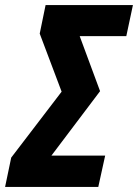

<svg xmlns="http://www.w3.org/2000/svg" viewBox="-51 -734 542 754"><path d="M335 0 362 -123H151L342 -376L262 -592H445L471 -714H128L105 -602L191 -374L-7 -115L-31 0Z"/></svg>

Font: Noto Sans UI Condensed ExtraBold
Style: Italic
Weight: 800
Width: 3
Designer: Monotype Design Team
Foundry: Monotype Imaging Inc.
Version: 1.001